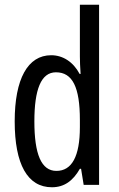

<svg xmlns="http://www.w3.org/2000/svg" viewBox="-20 -831 502 810"><path d="M199 -41C251 -41 288 -68 317 -119H322L333 -51H398V-811H317V-593C317 -572 318 -549 320 -519H316C289 -570 245 -598 196 -598C97 -598 42 -498 42 -319C42 -138 96 -41 199 -41ZM218 -110C154 -110 125 -181 125 -319C125 -453 153 -526 216 -526C286 -526 317 -463 317 -325V-295C317 -171 283 -110 218 -110Z"/></svg>

Font: Noto Sans Tamil UI ExtraCondensed
Style: Regular
Weight: 400
Width: 2
Designer: Jelle Bosma - Monotype Design Team
Foundry: Monotype Imaging Inc.
Version: Version 2.004